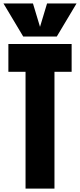

<svg xmlns="http://www.w3.org/2000/svg" viewBox="-40 -1121 475 1141"><path d="M111.8 0V-694.3H9.8V-859.4H385.7V-694.3H283.7V0ZM98.1 -903.8 -19.5 -1100.6H155.8L197.8 -961.4L239.7 -1100.6H415L297.4 -903.8Z"/></svg>

Font: Anton SC
Style: Regular
Weight: 400
Designer: Vernon Adams
Foundry: Vernon Adams
Version: Version 2.116; ttfautohint (v1.8.4.7-5d5b)